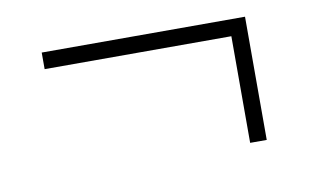

<svg xmlns="http://www.w3.org/2000/svg" viewBox="-41 -451 642 399"><g transform="rotate(-10 279.5 -251.0)"><path d="M459 -121V-346H65V-381H494V-121Z"/></g></svg>

Font: Noto Serif ExtraLight
Style: Regular
Weight: 200
Designer: Monotype Design Team
Foundry: Monotype Imaging Inc.
Version: Version 2.015; ttfautohint (v1.8.4.7-5d5b)